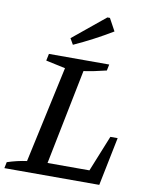

<svg xmlns="http://www.w3.org/2000/svg" viewBox="-113 -969 806 1038"><g transform="rotate(10 290.5 -449.5)"><path d="M519 -266H559L505 0H-16L-9 -34Q46 -52 98 -59L213 -589L106 -612L114 -650H445L438 -616Q370 -599 314 -591L209 -68H439ZM233 -721 214 -754 391 -899H405L442 -831Q341 -770 233 -721Z"/></g></svg>

Font: Piazzolla SC Medium
Style: Italic
Weight: 500
Italic angle: -11.3°
Designer: Juan Pablo del Peral
Foundry: Huerta Tipografica
Version: Version 1.330